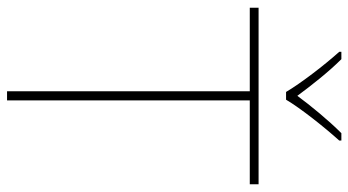

<svg xmlns="http://www.w3.org/2000/svg" viewBox="-242 -813 989 545"><g transform="rotate(90 252.5 -540.5)"><path d="M241 -858H263C287 -899 342 -968 379 -1009V-1015H358C321 -978 280 -928 252 -890C224 -928 185 -978 148 -1015H127V-1009C164 -968 217 -899 241 -858ZM265 -66V-755H503V-780H2V-755H239V-66Z"/></g></svg>

Font: Noto Sans Malayalam UI Thin
Style: Regular
Weight: 100
Designer: Jelle Bosma - Monotype Design Team
Foundry: Monotype Imaging Inc.
Version: Version 2.104